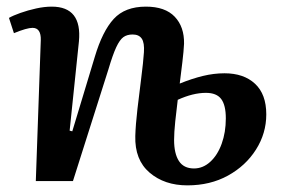

<svg xmlns="http://www.w3.org/2000/svg" viewBox="-20 -546 846 579"><path d="M522 -294Q559 -309 592 -317Q625 -325 657 -325Q715 -325 749 -293.5Q783 -262 783 -201Q783 -144 752 -95Q721 -46 667.5 -16.5Q614 13 545 13Q476 13 431 -25.5Q386 -64 388 -136Q389 -170 394.5 -217.5Q400 -265 406 -311.5Q412 -358 414 -388Q416 -417 407.5 -429.5Q399 -442 380 -442Q363 -442 352 -434Q341 -426 330.5 -403.5Q320 -381 307 -337L200 0H88L103 -425Q104 -462 78 -462Q61 -462 22 -446L7 -492Q19 -499 41.5 -507Q64 -515 89 -520.5Q114 -526 136 -526Q228 -526 218 -421L190 -152L198 -150L266 -375Q289 -452 323 -489Q357 -526 420 -526Q478 -526 507 -495.5Q536 -465 535 -414Q534 -392 530 -359Q526 -326 522 -294ZM516 -245Q512 -214 508.5 -180Q505 -146 505 -124Q505 -83 519.5 -60.5Q534 -38 565 -38Q592 -38 614 -58Q636 -78 648.5 -112.5Q661 -147 661 -189Q661 -229 647 -247.5Q633 -266 601 -266Q562 -266 516 -245Z"/></svg>

Font: Literata 36pt SemiBold
Style: Italic
Weight: 600
Italic angle: -2°
Designer: Latin by Veronika Burian and Jose Scaglione. Greek by Irene Vlachou. Cyrillic by Vera Evstafieva
Foundry: TypeTogether
Version: Version 3.002